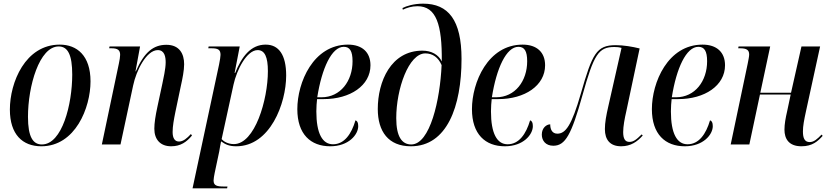

<svg xmlns="http://www.w3.org/2000/svg" viewBox="-20 -790 4538 1050"><path d="M206 10C392 10 475 -201 475 -345C475 -487 400 -546 307 -546C118 -546 34 -339 34 -191C34 -55 103 10 206 10ZM209 0C161 0 133 -40 133 -151C133 -319 195 -536 301 -536C351 -536 375 -490 375 -382C375 -220 320 0 209 0Z M916 10C968 10 1001 -14 1030 -49L1024 -57C1003 -34 982 -16 959 -16C936 -16 924 -34 924 -68C924 -100 931 -137 939 -177L969 -320C978 -360 987 -405 987 -439C987 -495 962 -545 890 -545C819 -545 769 -505 723 -400H721L746 -536H579L577 -526H589C624 -526 637 -516 637 -490C637 -479 634 -461 630 -442L537 0H639L708 -322C725 -404 781 -516 843 -516C881 -516 886 -477 886 -449C886 -413 873 -358 868 -333L841 -207C830 -156 824 -117 824 -86C824 -27 857 10 916 10Z M1178 -437 1033 240H1222L1224 230H1204C1166 230 1148 225 1148 197C1148 187 1151 172 1154 156L1179 38C1182 18 1185 4 1189 -17C1214 1 1235 10 1272 10C1457 10 1545 -224 1545 -377C1545 -491 1504 -546 1433 -546C1351 -546 1302 -480 1266 -391H1263L1291 -536H1121L1119 -526H1135C1172 -526 1186 -519 1186 -490C1186 -481 1183 -462 1178 -437ZM1259 -2C1227 -2 1204 -16 1192 -29L1257 -327C1274 -406 1329 -516 1389 -516C1428 -516 1445 -478 1445 -401C1445 -245 1374 -2 1259 -2Z M1786 10C1887 10 1939 -54 1939 -100C1939 -121 1933 -129 1924 -132C1902 -57 1863 -1 1801 -1C1743 -1 1710 -60 1710 -181C1710 -200 1712 -236 1714 -248H1750C1895 -248 2006 -322 2006 -433C2006 -504 1961 -546 1883 -546C1693 -546 1606 -339 1606 -193C1606 -56 1679 10 1786 10ZM1738 -258H1715C1740 -417 1794 -534 1860 -534C1893 -534 1908 -511 1908 -455C1908 -347 1842 -258 1738 -258Z M2227 10C2424 10 2504 -207 2504 -468C2504 -680 2432 -770 2294 -770C2243 -770 2202 -757 2181 -746L2183 -737C2204 -747 2231 -756 2263 -756C2366 -756 2398 -655 2396 -454C2378 -491 2340 -513 2290 -513C2117 -513 2046 -343 2046 -194C2046 -71 2104 10 2227 10ZM2229 0C2179 0 2147 -41 2147 -144C2147 -304 2215 -498 2306 -498C2346 -498 2377 -476 2395 -434C2387 -245 2332 0 2229 0Z M2741 10C2842 10 2894 -54 2894 -100C2894 -121 2888 -129 2879 -132C2857 -57 2818 -1 2756 -1C2698 -1 2665 -60 2665 -181C2665 -200 2667 -236 2669 -248H2705C2850 -248 2961 -322 2961 -433C2961 -504 2916 -546 2838 -546C2648 -546 2561 -339 2561 -193C2561 -56 2634 10 2741 10ZM2693 -258H2670C2695 -417 2749 -534 2815 -534C2848 -534 2863 -511 2863 -455C2863 -347 2797 -258 2693 -258Z M3377 10C3430 10 3466 -16 3495 -49L3489 -55C3459 -25 3443 -14 3422 -14C3398 -14 3388 -32 3388 -68C3388 -99 3396 -142 3405 -181L3478 -525C3438 -535 3390 -543 3347 -543C3242 -543 3219 -496 3157 -280C3106 -103 3073 -59 3028 -59C2998 -59 2989 -85 2989 -110C2969 -110 2943 -91 2943 -54C2943 -21 2964 7 3006 7C3072 7 3105 -54 3165 -268C3228 -493 3253 -533 3340 -533C3354 -533 3365 -532 3379 -528L3307 -210C3295 -158 3288 -119 3288 -84C3288 -26 3316 10 3377 10Z M3725 10C3826 10 3878 -54 3878 -100C3878 -121 3872 -129 3863 -132C3841 -57 3802 -1 3740 -1C3682 -1 3649 -60 3649 -181C3649 -200 3651 -236 3653 -248H3689C3834 -248 3945 -322 3945 -433C3945 -504 3900 -546 3822 -546C3632 -546 3545 -339 3545 -193C3545 -56 3618 10 3725 10ZM3677 -258H3654C3679 -417 3733 -534 3799 -534C3832 -534 3847 -511 3847 -455C3847 -347 3781 -258 3677 -258Z M4363 10C4423 10 4453 -18 4479 -47L4473 -54C4450 -30 4431 -13 4408 -13C4380 -13 4371 -35 4371 -71C4371 -101 4377 -132 4388 -183L4465 -536H4363L4306 -283H4138L4192 -536H4019L4017 -526H4026C4063 -526 4077 -517 4077 -492C4077 -481 4073 -463 4069 -442L3976 0H4078L4136 -273H4304L4285 -183C4276 -144 4270 -111 4270 -81C4270 -32 4293 10 4363 10Z"/></svg>

Font: Noto Serif Display Condensed Medium
Style: Italic
Weight: 500
Width: 3
Italic angle: -12°
Designer: Monotype Design Team
Foundry: Monotype Imaging Inc.
Version: Version 2.009